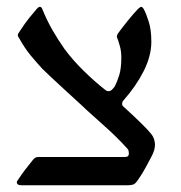

<svg xmlns="http://www.w3.org/2000/svg" viewBox="-20 -548 536 568"><path d="M43.5 0Q29.8 0 29.8 -8.8Q29.8 -12.2 32.7 -15.1Q46.9 -36.6 54.2 -45.7Q61.5 -54.7 73.7 -70.3Q77.6 -75.7 81.8 -79.6Q85.9 -83.5 93.8 -83.5H346.7Q356 -83.5 358.6 -86.2Q361.3 -88.9 361.3 -93.8Q361.3 -96.7 360.4 -101.6Q359.4 -106.4 354 -111.3Q325.7 -142.6 291.3 -173.1Q256.8 -203.6 237.8 -221.2Q233.4 -225.6 215.3 -242.2Q197.3 -258.8 174.3 -279.8Q151.4 -300.8 131.8 -319.1Q112.3 -337.4 105 -344.7Q88.9 -362.3 71.3 -383.3Q53.7 -404.3 35.2 -437.5Q32.7 -440.4 32.7 -443.4Q32.7 -446.3 33.9 -448.5Q35.2 -450.7 35.2 -450.7Q55.2 -481.4 66.7 -495.4Q78.1 -509.3 90.3 -523.4Q94.7 -527.8 97.2 -527.8Q103 -527.8 105 -521.5Q118.2 -488.8 134.8 -459.7Q151.4 -430.7 171.4 -402.3Q196.3 -369.1 227.1 -338.9Q257.8 -308.6 290.5 -282.7Q295.4 -278.3 301.3 -278.3Q306.6 -278.3 311 -282.5Q315.4 -286.6 319.8 -293Q326.2 -305.2 332.5 -325Q338.9 -344.7 338.9 -377.9Q338.9 -397 334.5 -411.9Q330.1 -426.8 329.1 -429.7Q325.7 -437.5 325.7 -439.9Q325.7 -444.3 329.1 -449.2Q338.9 -462.9 357.9 -486.6Q377 -510.3 389.2 -522.5Q395.5 -527.8 397.5 -527.8Q401.4 -527.8 405.3 -521Q412.1 -508.8 419.9 -484.4Q427.7 -460 427.7 -424.3Q427.7 -382.8 405.3 -338.1Q382.8 -293.5 345.7 -251.5Q341.3 -247.1 341.3 -240.7Q341.3 -236.3 343.3 -234.4Q374.5 -206.1 396.7 -184.3Q418.9 -162.6 426.8 -152.3Q433.6 -144 436 -135.3Q438.5 -126.5 438.5 -120.1Q438.5 -103.5 427.7 -84Q421.9 -73.7 411.9 -54.4Q401.9 -35.2 387.7 -15.1Q380.4 -4.4 374.3 -2.2Q368.2 0 357.9 0Z"/></svg>

Font: David Libre
Style: Regular
Weight: 400
Designer: Ismar David, J. Victor Gaultney, Annie Olsen and Meir Sadan
Foundry: Monotype Imaging Inc. & SIL International
Version: Version 1.100; ttfautohint (v1.8.4.7-5d5b)